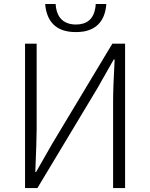

<svg xmlns="http://www.w3.org/2000/svg" viewBox="-20 -949 757 969"><path d="M106.4 0V-728.5H165V-296.9Q165 -248 158.2 -81.1H162.1L244.1 -224.6L546.9 -728.5H611.3V0H550.8V-436.5Q550.8 -508.8 558.6 -648.4H553.7L471.7 -503.9L168.9 0ZM362.3 -787.1Q230.5 -787.1 210 -910.2Q209 -919.9 208 -928.7H260.7Q265.6 -846.7 330.1 -829.1Q345.7 -825.2 362.3 -825.2Q447.3 -825.2 460.9 -908.2Q462.9 -918 462.9 -928.7H516.6Q507.8 -809.6 402.3 -790Q382.8 -787.1 362.3 -787.1Z"/></svg>

Font: Taipei Sans TC Beta Light
Style: Regular
Weight: 300
Designer: JT Foundry
Foundry: JT Foundry
Version: Version 1.000